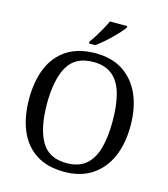

<svg xmlns="http://www.w3.org/2000/svg" viewBox="-134 -1035 1009 1150"><g transform="rotate(15 371.0 -460.5)"><path d="M371 10Q265 10 195 -36Q125 -82 90.5 -165Q56 -248 56 -359Q56 -470 90.5 -552Q125 -634 195.5 -679.5Q266 -725 372 -725Q473 -725 542.5 -679.5Q612 -634 648.5 -551.5Q685 -469 685 -358Q685 -247 648.5 -164.5Q612 -82 542 -36Q472 10 371 10ZM371 -44Q446 -44 490.5 -81.5Q535 -119 554.5 -189Q574 -259 574 -358Q574 -457 554.5 -527Q535 -597 490.5 -634Q446 -671 372 -671Q260 -671 213.5 -589Q167 -507 167 -358Q167 -210 213.5 -127Q260 -44 371 -44ZM317 -784Q332 -803 348 -829Q364 -855 379 -882Q394 -909 404 -931H511V-921Q502 -908 484 -888Q466 -868 443.5 -846Q421 -824 398 -804.5Q375 -785 355 -771H317Z"/></g></svg>

Font: Noto Serif Gurmukhi
Style: Regular
Weight: 400
Designer: Vaibhav Singh and the Monotype Design Team
Foundry: Monotype Imaging Inc.
Version: Version 2.003